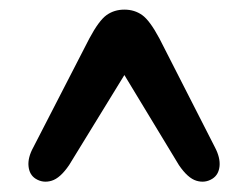

<svg xmlns="http://www.w3.org/2000/svg" viewBox="-20 -736 502 389"><path d="M410.5 -374Q395.5 -364.5 378 -369.8Q360.5 -375 342.5 -401.5L232 -584L120 -401.5Q102 -375 84.5 -369.8Q67 -364.5 52 -374Q39.5 -382 37.8 -399.2Q36 -416.5 47.5 -437.5L161 -658Q180.5 -694.5 196 -705.5Q211.5 -716.5 232 -716.5Q252.5 -716.5 268 -705.5Q283.5 -694.5 303 -658L415.5 -437.5Q426.5 -416.5 424.8 -399.2Q423 -382 410.5 -374Z"/></svg>

Font: Fraunces 72pt SuperSoft SemiBold
Style: Regular
Weight: 600
Version: Version 1.000;[b76b70a41]